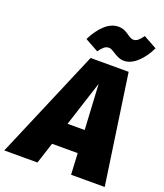

<svg xmlns="http://www.w3.org/2000/svg" viewBox="-228 -1039 982 1148"><g transform="rotate(20 263.0 -465.0)"><path d="M355 -135H192L148 0H-63L233 -696H475L576 0H362ZM347 -279 331 -567 238 -279ZM357 -773Q343 -782 334 -786.5Q325 -791 316 -791Q299 -791 286 -780.5Q273 -770 256 -747L171 -794Q199 -853 240 -891Q281 -929 326 -929Q348 -929 364 -922Q380 -915 398 -902Q421 -886 434 -886Q451 -886 463.5 -896.5Q476 -907 493 -930L578 -883Q550 -824 509 -786Q468 -748 423 -748Q394 -748 357 -773Z"/></g></svg>

Font: FiraGO Heavy
Style: Italic
Weight: 900
Italic angle: -8°
Designer: bBox Type GmbH
Foundry: bBox Type GmbH
Version: Version 1.001